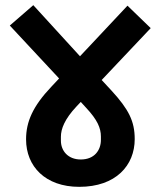

<svg xmlns="http://www.w3.org/2000/svg" viewBox="-20 -714 622 744"><path d="M287 10C429 10 502 -73 502 -175C502 -244 479 -290 412 -363L374 -404L564 -605L474 -692L290 -496L109 -694L18 -615L209 -410L179 -378C107 -302 81 -242 81 -174C81 -69 156 10 287 10ZM216 -169V-184C216 -215 231 -253 276 -301L293 -319L314 -296C357 -250 371 -218 371 -185V-172C371 -132 346 -96 293 -96C243 -96 216 -130 216 -169Z"/></svg>

Font: IBM Plex Devanagari
Style: Bold
Weight: 700
Designer: Mike Abbink, Paul van der Laan, Pieter van Rosmalen, Erin McLaughlin
Foundry: Bold Monday
Version: Version 1.0